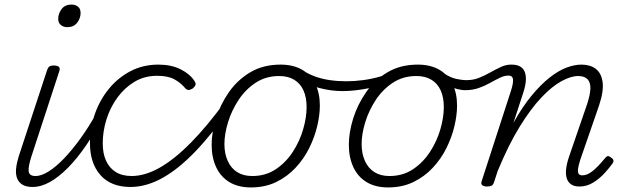

<svg xmlns="http://www.w3.org/2000/svg" viewBox="-20 -802 2748 841"><path d="M123 17Q95 17 78.5 7Q62 -3 55 -21Q48 -39 50.5 -63.5Q53 -88 62 -117L186 -494Q190 -506 196 -510.5Q202 -515 215 -515Q232 -515 238 -509Q244 -503 240 -491L118 -118Q103 -72 105.5 -51.5Q108 -31 136 -31Q147 -31 151.5 -23.5Q156 -16 154 -7Q152 2 144.5 9.5Q137 17 123 17ZM275 -683Q258 -683 246.5 -692.5Q235 -702 235 -719Q235 -743 250 -762.5Q265 -782 293 -782Q310 -782 321.5 -773Q333 -764 333 -745Q333 -722 318 -702.5Q303 -683 275 -683Z M122 17Q111 17 106 9.5Q101 2 102.5 -7Q104 -16 112.5 -23.5Q121 -31 136 -31Q161 -31 193 -51Q225 -71 260.5 -108Q296 -145 332.5 -195.5Q369 -246 403 -307Q408 -316 417 -315Q426 -314 432 -307.5Q438 -301 433 -292Q396 -222 357 -165Q318 -108 278 -67.5Q238 -27 199 -5Q160 17 122 17Z M552 17Q466 17 420 -35Q374 -87 374 -175Q374 -241 395.5 -302.5Q417 -364 457 -413Q497 -462 552 -490.5Q607 -519 674 -519Q730 -519 771 -498.5Q812 -478 832 -447Q838 -438 836.5 -431Q835 -424 825 -415Q814 -408 806 -408Q798 -408 791 -416Q772 -439 744 -454.5Q716 -470 668 -470Q613 -470 569.5 -444Q526 -418 494.5 -375Q463 -332 446.5 -279.5Q430 -227 430 -174Q430 -130 444.5 -98Q459 -66 487 -48.5Q515 -31 557 -31Q568 -31 572.5 -23.5Q577 -16 576 -6.5Q575 3 568.5 10Q562 17 552 17Z M551 17Q542 17 537.5 10Q533 3 533.5 -6.5Q534 -16 540 -23.5Q546 -31 556 -31Q615 -31 679.5 -67.5Q744 -104 816.5 -177.5Q889 -251 968 -360Q974 -368 982.5 -366Q991 -364 996.5 -356.5Q1002 -349 996 -341Q915 -222 839.5 -142.5Q764 -63 692.5 -23Q621 17 551 17Z M1079 19Q1023 19 984.5 -4.5Q946 -28 926.5 -70.5Q907 -113 907 -168Q907 -222 926 -283Q945 -344 982.5 -398Q1020 -452 1076.5 -485.5Q1133 -519 1209 -519Q1264 -519 1302.5 -497Q1341 -475 1361 -434.5Q1381 -394 1381 -340Q1381 -298 1369.5 -249.5Q1358 -201 1334.5 -153.5Q1311 -106 1274.5 -67Q1238 -28 1189.5 -4.5Q1141 19 1079 19ZM1085 -31Q1144 -31 1188.5 -61Q1233 -91 1263 -137.5Q1293 -184 1308 -236Q1323 -288 1323 -333Q1323 -375 1309.5 -405.5Q1296 -436 1269 -452.5Q1242 -469 1203 -469Q1145 -469 1100.5 -440Q1056 -411 1025.5 -365Q995 -319 979 -267Q963 -215 963 -171Q963 -129 977.5 -97Q992 -65 1019 -48Q1046 -31 1085 -31Z M1481 -403Q1430 -403 1379 -416.5Q1328 -430 1282 -459Q1273 -465 1272.5 -473Q1272 -481 1277 -487.5Q1282 -494 1290 -496.5Q1298 -499 1306 -494Q1330 -478 1360 -467Q1390 -456 1425 -451Q1460 -446 1498 -446Q1532 -446 1570 -451Q1608 -456 1644.5 -466.5Q1681 -477 1712 -494Q1722 -499 1727.5 -493Q1733 -487 1732.5 -477.5Q1732 -468 1721 -462Q1658 -428 1595 -415.5Q1532 -403 1481 -403Z M1680 19Q1624 19 1585.5 -4.5Q1547 -28 1527.5 -70.5Q1508 -113 1508 -168Q1508 -222 1527 -283Q1546 -344 1583.5 -398Q1621 -452 1677.5 -485.5Q1734 -519 1810 -519Q1865 -519 1903.5 -497Q1942 -475 1962 -434.5Q1982 -394 1982 -340Q1982 -298 1970.5 -249.5Q1959 -201 1935.5 -153.5Q1912 -106 1875.5 -67Q1839 -28 1790.5 -4.5Q1742 19 1680 19ZM1686 -31Q1745 -31 1789.5 -61Q1834 -91 1864 -137.5Q1894 -184 1909 -236Q1924 -288 1924 -333Q1924 -375 1910.5 -405.5Q1897 -436 1870 -452.5Q1843 -469 1804 -469Q1746 -469 1701.5 -440Q1657 -411 1626.5 -365Q1596 -319 1580 -267Q1564 -215 1564 -171Q1564 -129 1578.5 -97Q1593 -65 1620 -48Q1647 -31 1686 -31Z M2018 -407Q2001 -407 1980.5 -412.5Q1960 -418 1940.5 -427.5Q1921 -437 1906 -448Q1897 -455 1895 -463Q1893 -471 1896.5 -477.5Q1900 -484 1907 -486Q1914 -488 1924 -481Q1953 -462 1978 -456.5Q2003 -451 2024 -451Q2054 -451 2079.5 -461.5Q2105 -472 2128 -485Q2151 -498 2173.5 -508.5Q2196 -519 2219 -519Q2229 -519 2233.5 -511.5Q2238 -504 2236.5 -495Q2235 -486 2227.5 -478.5Q2220 -471 2207 -471Q2190 -471 2170 -461.5Q2150 -452 2127 -439Q2104 -426 2077 -416.5Q2050 -407 2018 -407Z M2113 15Q2101 15 2093.5 10Q2086 5 2089 -6L2219 -407Q2229 -439 2227 -455Q2225 -471 2207 -471Q2197 -471 2193 -478.5Q2189 -486 2191 -495Q2193 -504 2200.5 -511.5Q2208 -519 2220 -519Q2245 -519 2259.5 -510Q2274 -501 2279.5 -484.5Q2285 -468 2283 -445.5Q2281 -423 2272 -396L2229 -264Q2268 -334 2308 -382.5Q2348 -431 2386.5 -461.5Q2425 -492 2460.5 -505.5Q2496 -519 2527 -519Q2565 -519 2589.5 -500.5Q2614 -482 2619.5 -442.5Q2625 -403 2604 -340L2522 -103Q2514 -78 2512 -63Q2510 -48 2514.5 -41Q2519 -34 2530 -34Q2548 -34 2565.5 -45.5Q2583 -57 2600 -75Q2617 -93 2630 -109Q2636 -117 2642 -118Q2648 -119 2655 -113Q2666 -106 2667 -99.5Q2668 -93 2663 -86Q2651 -69 2629.5 -45Q2608 -21 2579.5 -3Q2551 15 2518 15Q2495 15 2481 5Q2467 -5 2462 -22.5Q2457 -40 2460 -64Q2463 -88 2473 -117L2551 -344Q2565 -386 2566 -413.5Q2567 -441 2553.5 -455Q2540 -469 2512 -469Q2481 -469 2439.5 -446.5Q2398 -424 2351.5 -375Q2305 -326 2256 -246.5Q2207 -167 2160 -53L2144 -4Q2141 6 2134.5 10.5Q2128 15 2113 15Z"/></svg>

Font: Playwrite US Trad ExtraLight
Style: Regular
Weight: 250
Designer: Veronika Burian, José Scaglione
Foundry: TypeTogether
Version: Version 1.003